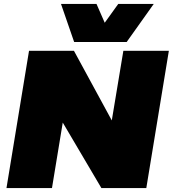

<svg xmlns="http://www.w3.org/2000/svg" viewBox="-20 -959 881 979"><path d="M13 0 128 -700H357L550 -345L609 -700H841L726 0H497L300 -334L245 0ZM764 -939 626 -745H358L291 -939H472L514 -843L583 -939Z"/></svg>

Font: Georama Expanded Black
Style: Italic
Weight: 900
Width: 7
Italic angle: -9°
Designer: Jean-Baptiste Levee
Foundry: Production Type
Version: Version 1.000